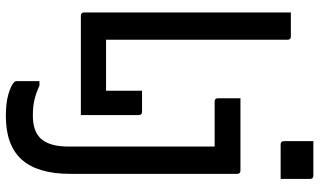

<svg xmlns="http://www.w3.org/2000/svg" viewBox="-232 -582 1065 640"><g transform="rotate(90 300.0 -262.5)"><path d="M451 -775H566Q577 -775 577 -764V-666H462Q451 -666 451 -677ZM33 0Q22 0 22 -11V-700H102Q113 -700 113 -689V-84H283V-204H353Q364 -204 364 -193V0ZM549 -532Q560 -532 560 -521V35Q560 144 512.5 197Q465 250 367 250Q324 250 294.5 241.5Q265 233 254 222Q251 219 251 214V138H266Q292 150 314.5 155Q337 160 366 160Q417 160 442 134Q469 105 469 42V-446H319Q308 -446 308 -457V-532Z"/></g></svg>

Font: Recursive Mn Lnr St
Style: Regular
Weight: 400
Monospace: yes
Version: Version 1.079;hotconv 1.0.112;makeotfexe 2.5.65598; ttfautoh